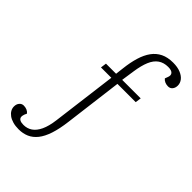

<svg xmlns="http://www.w3.org/2000/svg" viewBox="-321 -818 1114 1114"><g transform="rotate(45 235.5 -261.0)"><path d="M57 155Q87 155 110.5 139Q134 123 150 89Q166 55 173 1L224 -399H139L144 -435H227L233 -485Q239 -539 252 -582Q265 -625 286.5 -654.5Q308 -684 339.5 -699.5Q371 -715 416 -715Q452 -715 477.5 -704.5Q503 -694 516 -677Q529 -660 529 -640Q529 -621 519 -608.5Q509 -596 492 -596Q478 -596 466 -601Q454 -606 446 -616L452 -632Q461 -653 451 -665Q441 -677 413 -677Q377 -677 352 -659.5Q327 -642 312 -606.5Q297 -571 289 -516L277 -435H429L424 -399H274L229 -43Q221 22 206 67.5Q191 113 169 140.5Q147 168 118.5 180.5Q90 193 55 193Q28 193 7 187Q-14 181 -28.5 170.5Q-43 160 -50.5 146.5Q-58 133 -58 118Q-58 99 -47.5 86.5Q-37 74 -21 74Q-7 74 5 79Q17 84 25 94L18 110Q13 124 15 134Q17 144 27.5 149.5Q38 155 57 155Z"/></g></svg>

Font: Literata ExtraLight
Style: Italic
Weight: 250
Italic angle: -2°
Designer: Latin by Veronika Burian and Jose Scaglione. Greek by Irene Vlachou. Cyrillic by Vera Evstafieva
Foundry: TypeTogether
Version: Version 3.002